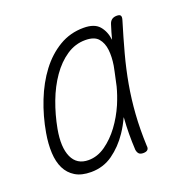

<svg xmlns="http://www.w3.org/2000/svg" viewBox="-105 -671 810 792"><g transform="rotate(-20 300.0 -275.0)"><path d="M166 10Q124 10 97 -6.5Q70 -23 56 -51.5Q42 -80 40 -119.5Q38 -159 46 -205Q58 -275 83.5 -339.5Q109 -404 146 -453Q183 -502 231.5 -531Q280 -560 339 -560Q386 -560 407 -536Q428 -512 433 -474V-473Q441 -504 451 -535Q455 -548 463.5 -554Q472 -560 485 -560Q498 -560 501.5 -554Q505 -548 501 -535Q480 -466 463 -403Q446 -340 435 -278Q424 -216 419.5 -151.5Q415 -87 418 -14Q420 -2 414 4Q408 10 395 10Q382 10 376 4Q370 -2 368 -14Q364 -87 369 -152V-157Q354 -124 335 -96Q304 -50 262 -20Q220 10 166 10ZM173 -40Q212 -40 247.5 -65Q283 -90 311.5 -128.5Q340 -167 360 -213Q376 -251 385 -286Q391 -316 398 -346Q400 -358 403 -371Q409 -408 405.5 -439Q402 -470 385 -490Q368 -510 328 -510Q284 -510 246 -484.5Q208 -459 178 -416Q148 -373 127.5 -318.5Q107 -264 96 -205Q82 -128 102 -84Q122 -40 173 -40Z"/></g></svg>

Font: Maple Mono Thin
Style: Italic
Weight: 250
Italic angle: -10°
Monospace: yes
Designer: subframe7536
Version: Version 7.000